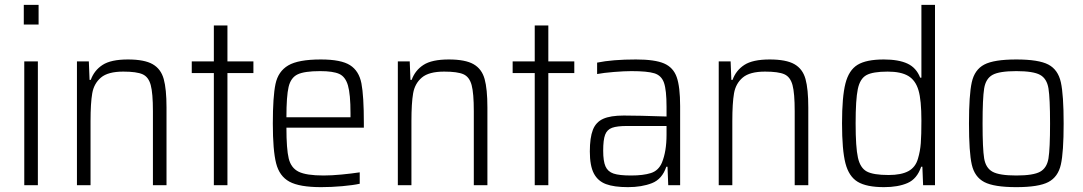

<svg xmlns="http://www.w3.org/2000/svg" viewBox="-20 -763 4462 791"><path d="M78 -743H139V-662H78ZM80 -510H136V0H80Z M346 -510 349 -434H354Q368 -473 402.5 -495.5Q437 -518 507 -518Q575 -518 609 -498.5Q643 -479 654.5 -437.5Q666 -396 666 -320V0H610V-305Q610 -379 601 -412.5Q592 -446 567.5 -457Q543 -468 488 -468Q425 -468 396 -443.5Q367 -419 360 -378.5Q353 -338 353 -264V0H297V-510Z M861 -462H770V-510H861V-658H917V-510H1024V-462H917V0H861Z M1479 -237H1160Q1160 -149 1169.5 -110Q1179 -71 1210.5 -55.5Q1242 -40 1313 -40Q1346 -40 1387.5 -44Q1429 -48 1462 -53V-6Q1435 0 1390 4Q1345 8 1303 8Q1214 8 1172.5 -14.5Q1131 -37 1117.5 -90.5Q1104 -144 1104 -254Q1104 -365 1115 -417Q1126 -469 1167.5 -493.5Q1209 -518 1302 -518Q1385 -518 1422 -494.5Q1459 -471 1469 -419.5Q1479 -368 1479 -256ZM1160 -280H1424V-296Q1424 -375 1413.5 -411Q1403 -447 1377.5 -458.5Q1352 -470 1299 -470Q1234 -470 1206 -456.5Q1178 -443 1169 -405Q1160 -367 1160 -280Z M1668 -510 1671 -434H1676Q1690 -473 1724.5 -495.5Q1759 -518 1829 -518Q1897 -518 1931 -498.5Q1965 -479 1976.5 -437.5Q1988 -396 1988 -320V0H1932V-305Q1932 -379 1923 -412.5Q1914 -446 1889.5 -457Q1865 -468 1810 -468Q1747 -468 1718 -443.5Q1689 -419 1682 -378.5Q1675 -338 1675 -264V0H1619V-510Z M2183 -462H2092V-510H2183V-658H2239V-510H2346V-462H2239V0H2183Z M2410 -139Q2410 -196 2422.5 -228Q2435 -260 2465 -273.5Q2495 -287 2550 -287Q2608 -287 2726 -283V-323Q2726 -392 2715.5 -422Q2705 -452 2676 -461Q2647 -470 2581 -470Q2552 -470 2509 -466.5Q2466 -463 2440 -458V-505Q2503 -518 2600 -518Q2678 -518 2716 -501.5Q2754 -485 2768 -445Q2782 -405 2782 -326V0H2733L2730 -76H2725Q2708 -25 2666 -8.5Q2624 8 2567 8Q2510 8 2476.5 -4.5Q2443 -17 2426.5 -48.5Q2410 -80 2410 -139ZM2707 -93Q2726 -139 2726 -208V-244H2564Q2522 -244 2501.5 -236.5Q2481 -229 2473 -208Q2465 -187 2465 -142Q2465 -99 2474.5 -77.5Q2484 -56 2507.5 -48Q2531 -40 2580 -40Q2630 -40 2661.5 -50Q2693 -60 2707 -93Z M2990 -510 2993 -434H2998Q3012 -473 3046.5 -495.5Q3081 -518 3151 -518Q3219 -518 3253 -498.5Q3287 -479 3298.5 -437.5Q3310 -396 3310 -320V0H3254V-305Q3254 -379 3245 -412.5Q3236 -446 3211.5 -457Q3187 -468 3132 -468Q3069 -468 3040 -443.5Q3011 -419 3004 -378.5Q2997 -338 2997 -264V0H2941V-510Z M3449 -255Q3449 -364 3463 -419Q3477 -474 3513 -496Q3549 -518 3621 -518Q3682 -518 3718.5 -501Q3755 -484 3771 -443H3776V-743H3832V0H3783L3780 -76H3775Q3758 -26 3719 -9Q3680 8 3622 8Q3550 8 3513.5 -14Q3477 -36 3463 -90.5Q3449 -145 3449 -255ZM3762 -110Q3771 -140 3773.5 -173.5Q3776 -207 3776 -266Q3776 -351 3764 -391Q3752 -432 3722 -450Q3692 -468 3637 -468Q3576 -468 3549.5 -453.5Q3523 -439 3514 -396Q3505 -353 3505 -255Q3505 -156 3514.5 -113.5Q3524 -71 3551 -56.5Q3578 -42 3641 -42Q3693 -42 3722.5 -58Q3752 -74 3762 -110Z M3972 -254Q3972 -372 3983.5 -424Q3995 -476 4035 -497Q4075 -518 4167 -518Q4259 -518 4299 -497Q4339 -476 4350.5 -424Q4362 -372 4362 -254Q4362 -136 4350.5 -85Q4339 -34 4299 -13Q4259 8 4167 8Q4075 8 4035 -13Q3995 -34 3983.5 -85Q3972 -136 3972 -254ZM4306 -254Q4306 -358 4299.5 -398.5Q4293 -439 4265 -454.5Q4237 -470 4167 -470Q4097 -470 4069 -454.5Q4041 -439 4034.5 -398.5Q4028 -358 4028 -254Q4028 -150 4034.5 -110.5Q4041 -71 4069 -55.5Q4097 -40 4167 -40Q4237 -40 4265 -55.5Q4293 -71 4299.5 -110.5Q4306 -150 4306 -254Z"/></svg>

Font: Saira SemiCondensed Light
Style: Regular
Weight: 300
Width: 4
Designer: Hector Gatti with collaboration of the Omnibus-Type team
Foundry: Omnibus-Type
Version: Version 0.072; ttfautohint (v1.8)